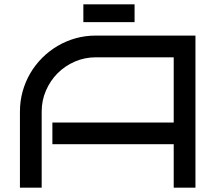

<svg xmlns="http://www.w3.org/2000/svg" viewBox="-20 -864 1004 884"><path d="M879.9 0H779.8V-200.2H221.2V-299.8H779.8V-600.1H420.9Q369.6 -600.1 324.2 -580.3Q278.8 -560.5 245.1 -526.6Q211.4 -492.7 191.7 -447.3Q171.9 -401.9 171.9 -350.1V0H71.8V-350.1Q71.8 -398.4 84.2 -443.1Q96.7 -487.8 119.4 -526.6Q142.1 -565.4 174.1 -597.4Q206.1 -629.4 244.9 -652.3Q283.7 -675.3 328.1 -687.7Q372.6 -700.2 420.9 -700.2H879.9ZM363.8 -762.2V-844.2H599.6V-762.2Z"/></svg>

Font: Bruno Ace
Style: Regular
Weight: 400
Designer: Astigmatic (AOETI)
Foundry: Astigmatic (AOETI)
Version: Version 1.000